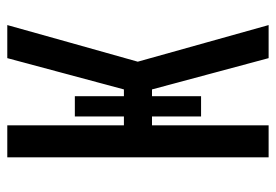

<svg xmlns="http://www.w3.org/2000/svg" viewBox="-138 -638 775 540"><g transform="rotate(-90 250.0 -367.5)"><path d="M78 0V-735H168V-407H193V-545H250V-407H269L357 -735H450L401 -560L347 -368L450 0H357L269 -328H250V-190H193V-328H168V0Z"/></g></svg>

Font: Iosevka SS18 Medium
Style: Regular
Weight: 500
Monospace: yes
Designer: Belleve Invis
Foundry: Belleve Invis
Version: Version 25.1.1; ttfautohint (v1.8.4)